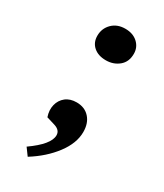

<svg xmlns="http://www.w3.org/2000/svg" viewBox="-182 -613 737 863"><g transform="rotate(30 186.5 -182.0)"><path d="M111 -451Q111 -489 137 -515Q163 -541 205 -541Q245 -541 269.5 -518.5Q294 -496 294 -462Q294 -420 266 -397Q238 -374 199 -374Q159 -374 135 -395Q111 -416 111 -451ZM112 177 85 140Q176 76 176 29Q176 2 143 -8L100 -21Q89 -53 96 -81.5Q103 -110 125 -127.5Q147 -145 181 -145Q223 -145 248 -117.5Q273 -90 273 -44Q273 14 228.5 73Q184 132 112 177Z"/></g></svg>

Font: Literata 36pt SemiBold
Style: Italic
Weight: 600
Italic angle: -2°
Designer: Latin by Veronika Burian and Jose Scaglione. Greek by Irene Vlachou. Cyrillic by Vera Evstafieva
Foundry: TypeTogether
Version: Version 3.002